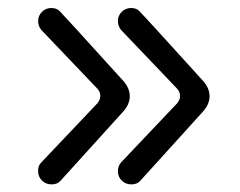

<svg xmlns="http://www.w3.org/2000/svg" viewBox="-20 -494 611 489"><path d="M111.3 -24.4Q126 -24.4 133.8 -33.2L293.9 -210Q310.5 -228.5 310.5 -249Q310.5 -269.5 293.9 -288.1Q133.8 -464.8 132.8 -464.8Q125 -473.6 110.4 -473.6Q96.7 -473.6 86.9 -463.9Q77.1 -454.1 77.1 -440.4Q77.1 -427.7 85 -418L228.5 -267.6Q235.4 -259.8 235.4 -250Q235.4 -240.2 228.5 -231.4L85 -80.1Q77.1 -72.3 77.1 -59.6Q77.1 -58.6 77.1 -57.6Q77.1 -43.9 86.9 -34.2Q96.7 -24.4 111.3 -24.4ZM314.5 -24.4Q329.1 -24.4 336.9 -33.2L497.1 -210Q513.7 -228.5 513.7 -249Q513.7 -269.5 497.1 -288.1Q336.9 -464.8 335.9 -464.8Q328.1 -473.6 314 -473.6Q299.8 -473.6 290 -463.9Q280.3 -454.1 280.3 -440.9Q280.3 -427.7 288.1 -418L431.6 -267.6Q438.5 -259.8 438.5 -249Q438.5 -240.2 431.6 -231.4L288.1 -80.1Q280.3 -71.3 280.3 -57.6Q280.3 -43.9 290 -34.2Q299.8 -24.4 314.5 -24.4Z"/></svg>

Font: FakePearl
Style: Light
Weight: 350
Version: Version 1.2